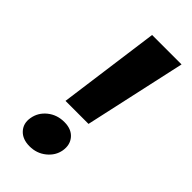

<svg xmlns="http://www.w3.org/2000/svg" viewBox="-231 -786 853 853"><g transform="rotate(45 196.0 -359.5)"><path d="M115.2 -248 180.2 -727.1H365.2L259.8 -248ZM262.2 -84Q255.4 -45.4 222.4 -18.8Q189.5 7.8 145 7.8Q100.1 7.8 76.2 -18.6Q52.2 -44.9 59.1 -84Q65.9 -124.5 99.1 -151.4Q132.3 -178.2 178.2 -178.2Q222.7 -178.2 245.8 -151.4Q269 -124.5 262.2 -84Z"/></g></svg>

Font: SVN-Poppins
Style: Bold Italic
Weight: 700
Italic angle: -10°
Designer: Ninad Kale (Devanagari), Jonny Pinhorn (Latin)
Foundry: Indian Type Foundry
Version: Version 3.002 2017